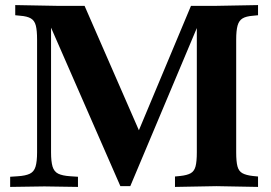

<svg xmlns="http://www.w3.org/2000/svg" viewBox="-20 -733 1066 756"><path d="M20 3V-37L50 -39Q81 -41 97.5 -49Q114 -57 120 -77Q126 -97 126 -133V-577Q126 -613 121 -632.5Q116 -652 101.5 -660.5Q87 -669 60 -671L40 -673V-713L203 -710H313L547 -174L477 -101L732 -710H833L996 -713V-673L976 -671Q949 -669 935 -660.5Q921 -652 915.5 -632.5Q910 -613 910 -577V-133Q910 -97 915 -78Q920 -59 934.5 -51Q949 -43 976 -40L996 -38V3L832 0L669 3V-38L689 -40Q717 -43 731 -51Q745 -59 750 -78Q755 -97 755 -133V-682H780L493 0H454L157 -679H181V-133Q181 -97 187 -77Q193 -57 209.5 -49Q226 -41 257 -39L287 -37V3L155 1Z"/></svg>

Font: Baskervville SC
Style: Regular
Weight: 400
Designer: Alexis Faudot, Rémi Forte, Morgane Pierson, Rafael Ribas, Tanguy Vanlaeys, Rosalie Wagner, Thomas Huot-Marchand
Foundry: ANRT
Version: Version 1.100